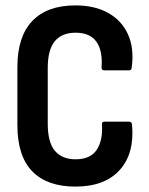

<svg xmlns="http://www.w3.org/2000/svg" viewBox="-20 -683 553 711"><path d="M259 8Q154.9 8 99.6 -48.4Q44.4 -104.8 44.4 -220.3V-434.2Q44.4 -547.8 99.6 -605.4Q154.9 -663 259 -663Q331.2 -663 381.2 -634.8Q431.2 -606.6 454.1 -555.5Q477 -504.3 468 -434.4Q467.5 -422.5 458.1 -422.5H366Q355.6 -422.5 356.1 -433.9Q360.7 -495.9 336.7 -528.9Q312.8 -561.9 260 -561.9Q209.2 -561.9 183 -530.4Q156.8 -499 156.8 -430.7V-225.2Q156.8 -156 183.2 -124.6Q209.7 -93.1 260 -93.1Q314.8 -93.1 338 -128.1Q361.2 -163.1 357.6 -221.1Q356.1 -232.5 366.6 -232.5H458.1Q468 -232.5 469 -220.5Q478.5 -114.7 423.2 -53.3Q367.9 8 259 8Z"/></svg>

Font: Sofia Sans Condensed
Style: Regular
Weight: 400
Designer: Botio Nikoltchev, Ani Petrova
Foundry: lettersoup
Version: Version 4.100